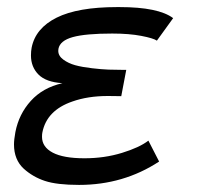

<svg xmlns="http://www.w3.org/2000/svg" viewBox="-20 -520 558 542"><path d="M429.2 -64Q328.6 2 203.1 2Q140.6 2 106.7 -9.3Q72.8 -20.5 46.9 -43.9Q19.5 -69.3 19.5 -112.3Q19.5 -125.5 23.4 -147Q33.2 -197.8 66.9 -235.1Q100.6 -272.5 156.2 -285.2Q109.9 -288.1 88.6 -309.6Q67.4 -331.1 67.4 -363.3Q67.4 -375.5 69.3 -385.3Q80.1 -440.4 139.9 -470.2Q199.7 -500 310.5 -500H317.4Q427.2 -500 468.8 -468.8L422.9 -405.3Q413.1 -412.1 378.9 -418.7Q344.7 -425.3 296.9 -425.3Q221.7 -425.3 185.5 -415.3Q149.4 -405.3 145 -382.3Q144.5 -380.4 144.5 -376.5Q144.5 -362.3 158.7 -351.8Q172.9 -341.3 192.4 -335.9Q211.9 -330.6 239.5 -327.4Q267.1 -324.2 285.9 -323.5Q304.7 -322.8 325.2 -322.8H327.6H336.4L322.3 -248.5Q315.9 -248.5 303.2 -248.8Q290.5 -249 284.2 -249Q228 -249 184.1 -233.4Q111.8 -208.5 99.6 -146Q98.6 -141.6 98.6 -133.8Q98.6 -105 128.9 -89.1Q159.2 -73.2 218.3 -73.2Q274.9 -73.2 324.2 -88.4Q373.5 -103.5 398.9 -123Z"/></svg>

Font: Fantasque Sans Mono
Style: Italic
Weight: 400
Italic angle: -11°
Monospace: yes
Designer: Jany Belluz
Version: Version 1.8.0 ; ttfautohint (v1.8.2)